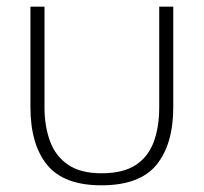

<svg xmlns="http://www.w3.org/2000/svg" viewBox="-20 -547 609 574"><path d="M283 7Q171 7 121 -54Q71 -115 71 -227V-527H113V-226Q113 -170 129.5 -125Q146 -80 183.5 -54.5Q221 -29 283 -29Q348 -29 385.5 -53.5Q423 -78 439.5 -122.5Q456 -167 456 -226V-527H498V-227Q498 -116 448 -54.5Q398 7 283 7Z"/></svg>

Font: Onest Thin
Style: Regular
Weight: 250
Designer: Dmitri Voloshin, Andrey Kudryavtsev
Foundry: Dmitri Voloshin, Andrey Kudryavtsev
Version: Version 1.000;gftools[0.9.33]